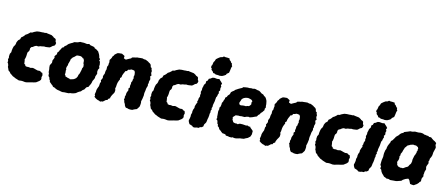

<svg xmlns="http://www.w3.org/2000/svg" viewBox="-49 -1335 4527 1941"><g transform="rotate(15 2214.5 -365.0)"><path d="M171 20 162 17 133 8 116 0 102 -5 84 -18 71 -26 61 -39 45 -50 35 -73 29 -84V-96L23 -115L14 -127L16 -142L10 -159L15 -176L12 -190L14 -217L24 -236V-253L27 -277L32 -298L43 -316L47 -331L48 -344L54 -359L61 -372L76 -385L82 -407L96 -418L108 -431L117 -444L133 -454L150 -469L159 -479L176 -482L193 -493L220 -506L246 -510L274 -511L291 -513L301 -512L315 -516L332 -513L358 -510L373 -508L395 -496L399 -491L417 -484L425 -476L429 -454L438 -443L435 -425L428 -413L412 -405L396 -390L386 -383L361 -379L345 -377L329 -378L310 -373L293 -371L273 -363L253 -364L239 -358L233 -354L219 -343L206 -338L197 -322L198 -306L194 -292L184 -279L182 -266L181 -237L178 -216L173 -201L176 -192L179 -173L181 -157L194 -149L197 -138L216 -134L225 -136L241 -135L251 -133L276 -139L291 -136L309 -131L330 -126L348 -128L359 -125L367 -118L381 -115L389 -93L384 -70L387 -58L386 -44L374 -29L345 -7L323 0L297 6L272 13L254 18L237 20L210 17H195Z M626 20 612 18 594 14 572 11 554 5 543 -2 521 -8 515 -17 500 -28 489 -38 477 -47V-57L466 -73L463 -87L452 -98L448 -107L447 -127L441 -139L440 -151L439 -168L435 -188L434 -210L449 -239L448 -265L454 -277L461 -296L456 -309L466 -324L476 -337L473 -350L488 -370L492 -383L499 -393L508 -413L524 -422L529 -435L543 -444L550 -453L562 -466L585 -481L597 -487L613 -499L642 -505L651 -508L670 -517H688L710 -518L743 -514L764 -520L778 -511L802 -507L821 -503L828 -493L847 -486L859 -478L870 -471L878 -458L886 -445L894 -426L895 -416L909 -399L904 -385L916 -373V-364L920 -349L919 -327L926 -311L916 -292L914 -269L919 -250L908 -220V-203L903 -189L892 -167L890 -153L885 -135L875 -115L868 -99L851 -91L843 -79L835 -64L818 -51L806 -36L789 -27L776 -18L762 -6L745 1L725 7L706 9L691 15L671 16L646 17ZM667 -125 692 -132 706 -137 715 -144 725 -152 733 -166 738 -179V-189L743 -197L748 -209L751 -222L753 -231L757 -249L758 -264L764 -276L766 -286L762 -309L757 -316L756 -335L754 -347L750 -354L747 -362L732 -366L731 -373L709 -379L690 -378L673 -376L658 -362L648 -352L639 -347L633 -337L626 -328L621 -317V-305L617 -295L614 -281L610 -271L611 -259L604 -240L601 -222L606 -212L604 -197L606 -186L607 -173L605 -159L613 -152L615 -142L634 -136L645 -132L658 -131Z M1056 -498 1065 -505 1078 -508 1109 -511 1129 -501 1140 -495 1139 -471 1162 -463 1183 -475 1192 -480 1210 -489 1217 -500 1236 -506 1248 -508 1268 -514 1283 -515 1298 -517 1321 -519 1340 -514 1351 -515 1364 -511 1385 -502 1393 -496 1408 -488 1418 -478 1421 -468 1425 -454 1436 -449 1439 -433 1446 -419 1444 -404 1446 -393 1454 -375 1443 -362 1449 -347 1452 -334 1445 -308 1447 -294 1442 -282 1445 -265 1437 -239 1435 -223 1434 -209 1431 -193 1430 -177 1431 -160 1429 -145 1427 -129 1424 -113 1420 -97 1423 -81 1422 -59 1419 -40 1411 -27 1399 -9 1383 -3 1370 3 1356 11 1334 13 1316 12 1310 9 1287 6 1277 -6 1271 -17 1269 -26 1261 -38 1257 -46 1254 -59 1247 -72 1252 -85 1249 -100 1254 -115 1255 -139 1261 -156 1267 -170 1263 -189 1275 -203 1271 -216 1275 -240 1274 -256 1282 -271V-286L1287 -299L1283 -318L1287 -335L1284 -357L1281 -368L1272 -379L1244 -382L1223 -373L1211 -371L1202 -354L1188 -350L1181 -334L1173 -316L1167 -297L1166 -281L1153 -267L1157 -256L1149 -239L1142 -218L1139 -201L1138 -187L1137 -169L1133 -156L1139 -138L1138 -115L1132 -102L1121 -83L1115 -70L1109 -54V-45L1092 -33L1088 -21L1073 -17L1060 -5L1045 8L1037 7L1021 14L1005 7L993 5L979 -1L968 -7L952 -19L956 -30L949 -43L954 -73V-88L957 -102L965 -124L969 -134L970 -149L971 -167L978 -181L972 -196L980 -212L985 -225L982 -240L986 -257L992 -268L993 -288L994 -301L999 -317L998 -335V-346L1006 -364L1005 -378L1008 -393L1004 -418L1013 -431L1020 -445L1023 -458L1033 -470L1039 -483Z M1660 20 1651 17 1622 8 1605 0 1591 -5 1573 -18 1560 -26 1550 -39 1534 -50 1524 -73 1518 -84V-96L1512 -115L1503 -127L1505 -142L1499 -159L1504 -176L1501 -190L1503 -217L1513 -236V-253L1516 -277L1521 -298L1532 -316L1536 -331L1537 -344L1543 -359L1550 -372L1565 -385L1571 -407L1585 -418L1597 -431L1606 -444L1622 -454L1639 -469L1648 -479L1665 -482L1682 -493L1709 -506L1735 -510L1763 -511L1780 -513L1790 -512L1804 -516L1821 -513L1847 -510L1862 -508L1884 -496L1888 -491L1906 -484L1914 -476L1918 -454L1927 -443L1924 -425L1917 -413L1901 -405L1885 -390L1875 -383L1850 -379L1834 -377L1818 -378L1799 -373L1782 -371L1762 -363L1742 -364L1728 -358L1722 -354L1708 -343L1695 -338L1686 -322L1687 -306L1683 -292L1673 -279L1671 -266L1670 -237L1667 -216L1662 -201L1665 -192L1668 -173L1670 -157L1683 -149L1686 -138L1705 -134L1714 -136L1730 -135L1740 -133L1765 -139L1780 -136L1798 -131L1819 -126L1837 -128L1848 -125L1856 -118L1870 -115L1878 -93L1873 -70L1876 -58L1875 -44L1863 -29L1834 -7L1812 0L1786 6L1761 13L1743 18L1726 20L1699 17H1684Z M2077 -553 2068 -559 2050 -561 2042 -574 2024 -589 2025 -601 2015 -609 2014 -627 2020 -636 2025 -668 2034 -683 2040 -703 2058 -719 2078 -734 2101 -741 2112 -751 2125 -748H2149L2172 -746L2176 -732L2192 -720L2199 -708L2210 -701V-688L2218 -677L2212 -660L2208 -627L2204 -605L2183 -588L2180 -577L2163 -565L2144 -555L2120 -551L2104 -553ZM2013 20H1994L1983 10L1952 0L1947 -8L1939 -22L1935 -38L1939 -50L1943 -76L1942 -96L1948 -117L1947 -132L1950 -151L1958 -171L1957 -189L1966 -218L1973 -231L1968 -243L1974 -256V-274L1983 -299L1980 -310L1983 -330L1978 -344L1984 -366L1983 -386L1987 -399L1991 -422L2003 -439L2004 -464L2016 -472L2023 -494L2035 -498L2057 -514L2075 -517L2104 -514L2127 -518L2136 -508L2151 -495L2165 -479L2157 -463L2165 -447L2160 -434L2163 -408L2153 -395L2158 -377L2152 -365L2149 -344L2142 -331L2140 -306L2139 -290L2136 -274L2133 -258L2131 -247L2132 -229L2126 -213L2131 -203L2124 -187L2126 -167L2122 -155V-136L2119 -110L2116 -98L2113 -71L2110 -58L2096 -35L2093 -13L2078 -1L2063 2L2051 13L2032 14Z M2372 21 2361 18 2337 17 2330 7 2316 4 2298 3 2284 -7 2272 -18 2265 -21 2255 -30 2248 -44 2233 -55 2232 -69 2222 -80 2220 -93 2215 -108 2201 -119 2207 -132 2203 -144 2202 -164 2200 -187 2199 -203 2204 -224 2201 -239 2209 -250 2213 -273V-292L2222 -309L2224 -320L2232 -339L2231 -351L2245 -363L2252 -380L2266 -395L2271 -409L2273 -420L2286 -432L2302 -444L2308 -453L2322 -462L2337 -472L2358 -484L2372 -491L2380 -501L2398 -505L2424 -509H2446L2461 -512L2482 -511L2489 -515H2505L2530 -509L2544 -508L2556 -502L2566 -495L2576 -488L2595 -482L2607 -470L2621 -463L2632 -449L2637 -440L2643 -428L2647 -409L2650 -394V-383L2654 -359L2647 -349L2648 -332L2641 -322L2632 -308L2619 -295L2613 -281L2600 -269L2590 -251L2573 -244L2548 -232L2522 -223L2512 -226L2492 -222L2471 -213H2456H2440L2422 -210L2409 -211L2380 -207L2369 -195L2356 -181L2360 -169V-156L2366 -148L2373 -136L2379 -131L2399 -127L2407 -129L2425 -125L2432 -131L2444 -136L2472 -137L2498 -135L2506 -134L2524 -138L2538 -132L2553 -133L2556 -125L2575 -110L2588 -98V-84V-62L2579 -37L2571 -30L2558 -18L2535 -7L2522 1L2499 5L2482 7L2466 12L2443 18L2427 19L2404 16L2398 21ZM2400 -318H2408L2421 -321H2427L2436 -323L2451 -322L2462 -325L2471 -329L2482 -330L2491 -336L2497 -344L2504 -355L2501 -371L2503 -379L2507 -386L2501 -394L2493 -400L2484 -403L2476 -405L2464 -408H2452L2435 -405L2427 -402L2414 -396L2407 -390L2400 -384L2394 -374L2391 -361L2387 -352L2383 -339L2385 -331L2390 -322Z M2784 -498 2793 -505 2806 -508 2837 -511 2857 -501 2868 -495 2867 -471 2890 -463 2911 -475 2920 -480 2938 -489 2945 -500 2964 -506 2976 -508 2996 -514 3011 -515 3026 -517 3049 -519 3068 -514 3079 -515 3092 -511 3113 -502 3121 -496 3136 -488 3146 -478 3149 -468 3153 -454 3164 -449 3167 -433 3174 -419 3172 -404 3174 -393 3182 -375 3171 -362 3177 -347 3180 -334 3173 -308 3175 -294 3170 -282 3173 -265 3165 -239 3163 -223 3162 -209 3159 -193 3158 -177 3159 -160 3157 -145 3155 -129 3152 -113 3148 -97 3151 -81 3150 -59 3147 -40 3139 -27 3127 -9 3111 -3 3098 3 3084 11 3062 13 3044 12 3038 9 3015 6 3005 -6 2999 -17 2997 -26 2989 -38 2985 -46 2982 -59 2975 -72 2980 -85 2977 -100 2982 -115 2983 -139 2989 -156 2995 -170 2991 -189 3003 -203 2999 -216 3003 -240 3002 -256 3010 -271V-286L3015 -299L3011 -318L3015 -335L3012 -357L3009 -368L3000 -379L2972 -382L2951 -373L2939 -371L2930 -354L2916 -350L2909 -334L2901 -316L2895 -297L2894 -281L2881 -267L2885 -256L2877 -239L2870 -218L2867 -201L2866 -187L2865 -169L2861 -156L2867 -138L2866 -115L2860 -102L2849 -83L2843 -70L2837 -54V-45L2820 -33L2816 -21L2801 -17L2788 -5L2773 8L2765 7L2749 14L2733 7L2721 5L2707 -1L2696 -7L2680 -19L2684 -30L2677 -43L2682 -73V-88L2685 -102L2693 -124L2697 -134L2698 -149L2699 -167L2706 -181L2700 -196L2708 -212L2713 -225L2710 -240L2714 -257L2720 -268L2721 -288L2722 -301L2727 -317L2726 -335V-346L2734 -364L2733 -378L2736 -393L2732 -418L2741 -431L2748 -445L2751 -458L2761 -470L2767 -483Z M3388 20 3379 17 3350 8 3333 0 3319 -5 3301 -18 3288 -26 3278 -39 3262 -50 3252 -73 3246 -84V-96L3240 -115L3231 -127L3233 -142L3227 -159L3232 -176L3229 -190L3231 -217L3241 -236V-253L3244 -277L3249 -298L3260 -316L3264 -331L3265 -344L3271 -359L3278 -372L3293 -385L3299 -407L3313 -418L3325 -431L3334 -444L3350 -454L3367 -469L3376 -479L3393 -482L3410 -493L3437 -506L3463 -510L3491 -511L3508 -513L3518 -512L3532 -516L3549 -513L3575 -510L3590 -508L3612 -496L3616 -491L3634 -484L3642 -476L3646 -454L3655 -443L3652 -425L3645 -413L3629 -405L3613 -390L3603 -383L3578 -379L3562 -377L3546 -378L3527 -373L3510 -371L3490 -363L3470 -364L3456 -358L3450 -354L3436 -343L3423 -338L3414 -322L3415 -306L3411 -292L3401 -279L3399 -266L3398 -237L3395 -216L3390 -201L3393 -192L3396 -173L3398 -157L3411 -149L3414 -138L3433 -134L3442 -136L3458 -135L3468 -133L3493 -139L3508 -136L3526 -131L3547 -126L3565 -128L3576 -125L3584 -118L3598 -115L3606 -93L3601 -70L3604 -58L3603 -44L3591 -29L3562 -7L3540 0L3514 6L3489 13L3471 18L3454 20L3427 17H3412Z M3805 -553 3796 -559 3778 -561 3770 -574 3752 -589 3753 -601 3743 -609 3742 -627 3748 -636 3753 -668 3762 -683 3768 -703 3786 -719 3806 -734 3829 -741 3840 -751 3853 -748H3877L3900 -746L3904 -732L3920 -720L3927 -708L3938 -701V-688L3946 -677L3940 -660L3936 -627L3932 -605L3911 -588L3908 -577L3891 -565L3872 -555L3848 -551L3832 -553ZM3741 20H3722L3711 10L3680 0L3675 -8L3667 -22L3663 -38L3667 -50L3671 -76L3670 -96L3676 -117L3675 -132L3678 -151L3686 -171L3685 -189L3694 -218L3701 -231L3696 -243L3702 -256V-274L3711 -299L3708 -310L3711 -330L3706 -344L3712 -366L3711 -386L3715 -399L3719 -422L3731 -439L3732 -464L3744 -472L3751 -494L3763 -498L3785 -514L3803 -517L3832 -514L3855 -518L3864 -508L3879 -495L3893 -479L3885 -463L3893 -447L3888 -434L3891 -408L3881 -395L3886 -377L3880 -365L3877 -344L3870 -331L3868 -306L3867 -290L3864 -274L3861 -258L3859 -247L3860 -229L3854 -213L3859 -203L3852 -187L3854 -167L3850 -155V-136L3847 -110L3844 -98L3841 -71L3838 -58L3824 -35L3821 -13L3806 -1L3791 2L3779 13L3760 14Z M4116 16 4090 18 4058 21 4039 15 4016 16 4009 11 3989 4 3979 -7 3964 -21 3952 -37 3943 -58 3931 -66 3933 -89 3923 -101V-120V-134L3924 -155L3927 -174L3929 -190L3928 -206V-226L3933 -258L3940 -274V-284L3944 -305L3953 -328L3961 -344L3964 -362L3978 -375L3986 -389L3994 -402L4001 -416L4011 -426L4026 -441L4033 -453L4047 -466L4065 -475L4067 -483L4086 -491L4102 -497L4127 -508L4147 -509L4175 -517H4209L4235 -521L4257 -519L4274 -512H4284L4300 -509H4315L4325 -502L4346 -503L4362 -491L4377 -481L4392 -474L4411 -460L4409 -439L4414 -429L4419 -413L4413 -387L4407 -362L4406 -342L4405 -330L4400 -313L4390 -292L4389 -272L4384 -263L4389 -243L4376 -209V-196L4381 -178L4372 -148V-133L4369 -114L4374 -105L4362 -78L4361 -64L4362 -47L4351 -37L4345 -26L4329 -9L4314 1L4302 10H4284L4263 7L4257 -5L4245 -29L4232 -40L4221 -36L4204 -29L4181 -14L4169 -1L4143 8L4129 13ZM4121 -126 4137 -128 4146 -127 4158 -131 4168 -139 4178 -146 4186 -150 4197 -157 4203 -168 4207 -177 4217 -191 4220 -199 4224 -223 4222 -231 4224 -245 4227 -260 4229 -271 4232 -283 4237 -292 4240 -304 4245 -315 4242 -322 4249 -338 4247 -348 4250 -358 4243 -373 4230 -379 4221 -384 4207 -383 4190 -385 4176 -380 4163 -376 4151 -368 4139 -363 4131 -353 4125 -343 4117 -334 4112 -317 4108 -306 4105 -295 4103 -284 4099 -276 4092 -261 4094 -248 4087 -235 4090 -220 4089 -206 4087 -195 4080 -180V-168L4084 -161L4085 -152L4087 -146L4097 -136L4101 -132L4114 -130Z"/></g></svg>

Font: Winky Rough
Style: Bold Italic
Weight: 700
Italic angle: -8.97852°
Designer: Simon Atzbach
Foundry: typofactur
Version: Version 1.206; ttfautohint (v1.8.4.7-5d5b)